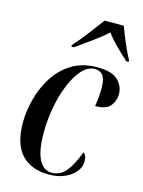

<svg xmlns="http://www.w3.org/2000/svg" viewBox="-117 -835 677 912"><g transform="rotate(15 221.5 -378.5)"><path d="M214 9Q128 9 80 -41.5Q32 -92 32 -199Q32 -253 47.5 -313Q63 -373 95.5 -425Q128 -477 180.5 -510Q233 -543 307 -543Q380 -543 409 -513.5Q438 -484 438 -445Q438 -413 417.5 -387.5Q397 -362 343 -362Q347 -383 349 -406.5Q351 -430 351 -456Q350 -499 336 -515.5Q322 -532 297 -532Q264 -532 235.5 -501.5Q207 -471 185.5 -419.5Q164 -368 152 -305Q140 -242 140 -178Q140 -88 162.5 -45.5Q185 -3 224 -3Q268 -3 295.5 -37.5Q323 -72 347 -136Q353 -132 358 -122Q363 -112 363 -93Q363 -68 344.5 -44.5Q326 -21 292.5 -6Q259 9 214 9ZM161 -613Q191 -646 223.5 -688.5Q256 -731 282 -766H376Q383 -746 395 -716.5Q407 -687 420 -659Q433 -631 443 -613L442 -606H431Q395 -639 368 -666Q341 -693 323 -719Q295 -693 254.5 -664Q214 -635 174 -606H161Z"/></g></svg>

Font: Noto Serif Display ExtraCondensed SemiBold
Style: Italic
Weight: 600
Width: 2
Italic angle: -12°
Designer: Monotype Design Team
Foundry: Monotype Imaging Inc.
Version: Version 2.009